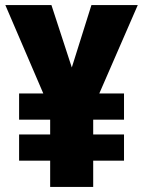

<svg xmlns="http://www.w3.org/2000/svg" viewBox="-20 -734 562 754"><path d="M262 -469 339 -714H521L370 -367H467V-264H346V-206H467V-103H346V0H177V-103H55V-206H177V-264H55V-367H150L1 -714H182Z"/></svg>

Font: Noto Sans Khmer UI Condensed Black
Style: Regular
Weight: 900
Width: 3
Designer: Danh Hong and the Monotype Design Team
Foundry: Monotype Imaging Inc.
Version: Version 2.002; ttfautohint (v1.8.4.7-5d5b)